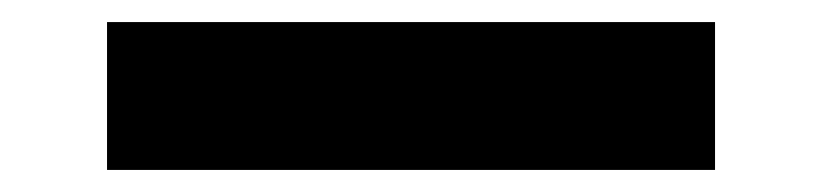

<svg xmlns="http://www.w3.org/2000/svg" viewBox="-20 19 744 174"><path d="M77 173V39H628V173Z"/></svg>

Font: DM Sans 9pt ExtraBold
Style: Regular
Weight: 800
Version: Version 4.004;gftools[0.9.30]